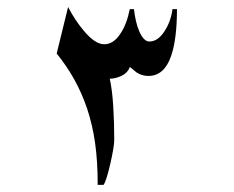

<svg xmlns="http://www.w3.org/2000/svg" viewBox="-20 -516 662 544"><path d="M481.4 -490.2Q481.4 -405.3 464.8 -357.4Q445.3 -300.8 400.4 -300.8Q382.8 -300.8 367.2 -310.5Q353.5 -322.3 347.7 -326.2Q341.8 -308.6 321.3 -299.8Q305.7 -293 291 -293Q297.9 -261.7 300.8 -215.8Q303.7 -169.9 303.7 -120.1Q303.7 -100.6 292.5 -51.8Q281.2 -2.9 273.4 7.8H256.8Q256.8 -58.6 249.5 -110.4Q242.2 -162.1 226.6 -209Q211.9 -252 190.9 -290Q169.9 -328.1 140.6 -364.3L172.9 -496.1Q193.4 -457 216.8 -429.7Q249 -390.6 275.4 -390.6Q301.8 -390.6 321.3 -420.9Q338.9 -446.3 347.7 -490.2H359.4Q364.3 -451.2 374 -428.7Q386.7 -398.4 403.3 -398.4Q426.8 -398.4 445.3 -426.3Q463.9 -454.1 468.8 -490.2Z"/></svg>

Font: Thabit-Bold
Style: Bold
Weight: 700
Designer: Regenerated by Nadim Shaikli
Foundry: MAK Alagha
Version: 0.01